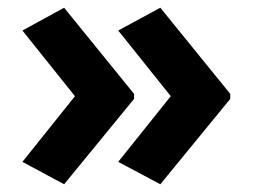

<svg xmlns="http://www.w3.org/2000/svg" viewBox="-20 -523 654 497"><path d="M576 -267V-280L395 -503L286 -444L422 -274L286 -104L395 -46ZM327 -267V-280L146 -503L38 -444L174 -274L38 -104L146 -46Z"/></svg>

Font: Noto Sans Canadian Aboriginal
Style: Bold
Weight: 700
Designer: Monotype Design Team, Typotheque's Kevin King
Foundry: Monotype Imaging Inc.
Version: Version 2.004